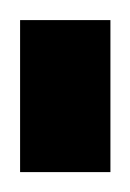

<svg xmlns="http://www.w3.org/2000/svg" viewBox="11 -142 131 193"><g transform="rotate(-90 76.5 -45.5)"><path d="M0 0V-90.8H152.8V0Z"/></g></svg>

Font: El Messiri SemiBold
Style: Regular
Weight: 600
Designer: Mohamed Gaber
Foundry: Kief Type Foundry
Version: Version 2.007;PS 002.007;hotconv 1.0.88;makeotf.lib2.5.64775